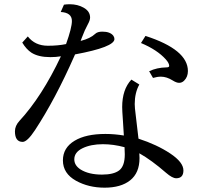

<svg xmlns="http://www.w3.org/2000/svg" viewBox="-20 -826 940 897"><path d="M593.8 -454.1 630.9 -431.2Q609.4 -392.6 609.4 -339.8Q609.4 -323.2 613.8 -290.5Q621.6 -230 627 -178.2Q712.9 -150.4 775.4 -108.9Q836.9 -67.9 836.9 -29.8Q836.9 6.8 803.2 6.8Q785.2 6.8 755.9 -18.6Q687.5 -78.1 630.9 -109.9Q631.8 -100.1 631.8 -87.4Q631.8 -18.1 587.9 16.6Q544.9 50.8 468.8 50.8Q394 50.8 335.4 18.6Q273.9 -15.6 273.9 -76.7Q273.9 -135.7 328.6 -168.5Q381.3 -200.2 472.2 -200.2Q515.1 -200.2 558.6 -192.9Q556.6 -228.5 554.2 -263.2Q550.8 -309.6 550.8 -325.7Q550.8 -408.2 593.8 -454.1ZM562 -138.2Q510.3 -152.3 460.9 -152.3Q404.3 -152.3 365.2 -133.3Q327.1 -114.7 327.1 -81.5Q327.1 -53.2 356.4 -34.2Q394.5 -10.3 456.5 -10.3Q510.7 -10.3 536.6 -29.8Q563 -49.8 563 -105Q563 -114.3 562 -133.8ZM278.8 -804.2Q292.5 -806.2 305.7 -806.2Q342.8 -806.2 371.1 -790Q400.9 -772.9 400.9 -744.1Q400.9 -731.4 390.6 -712.9Q376 -686.5 362.3 -649.9L357.9 -638.2L356.9 -634.8Q402.3 -646.5 424.3 -667.5Q435.1 -678.2 458 -678.2Q494.6 -678.2 509.3 -659.2Q514.6 -651.9 514.6 -643.6Q514.6 -606 330.6 -571.8L327.6 -564.9Q238.8 -363.3 144 -218.8Q107.4 -163.1 85.9 -163.1Q49.8 -163.1 49.8 -212.4Q49.8 -238.3 70.8 -261.2Q176.3 -375.5 264.6 -563Q241.7 -559.1 215.3 -559.1Q159.2 -559.1 126.5 -580.1Q103 -595.7 84 -627L109.9 -655.8Q143.6 -612.3 203.6 -612.3Q251.5 -612.3 288.6 -620.1Q315.9 -696.3 315.9 -728Q315.9 -767.1 263.7 -770ZM676.8 -493.2Q712.4 -510.3 757.8 -511.2Q770.5 -511.2 770.5 -518.1Q770.5 -530.8 754.4 -548.8Q714.4 -593.3 638.7 -625L659.7 -658.2Q857.9 -594.2 857.9 -494.1Q857.9 -466.8 840.3 -449.2Q830.1 -439 816.9 -439Q804.2 -439 786.6 -450.2Q758.3 -467.8 731.9 -467.8Q714.4 -467.8 694.8 -461.9Z"/></svg>

Font: BIZ UDPMincho
Style: Regular
Weight: 400
Designer: TypeBank Co., Ltd.
Foundry: Morisawa Inc.
Version: Version 1.06